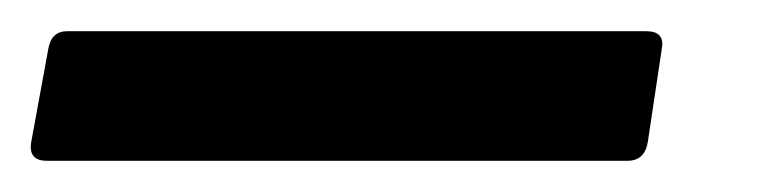

<svg xmlns="http://www.w3.org/2000/svg" viewBox="-62 39 493 123"><path d="M-32 142Q-44 142 -42 130L-31 70Q-29 59 -19 59H352Q364 59 362 70L353 130Q351 142 340 142Z"/></svg>

Font: Sofia Sans Condensed
Style: Bold Italic
Weight: 700
Italic angle: -9°
Version: Version 4.100